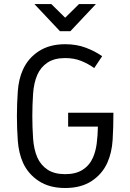

<svg xmlns="http://www.w3.org/2000/svg" viewBox="-20 -919 644 948"><path d="M301.8 -700.7Q358.4 -700.7 404.1 -683.3Q449.7 -666 484.4 -641.6L445.3 -583Q416 -604 380.9 -618.2Q345.7 -632.3 301.8 -632.3Q248.5 -632.3 214.8 -610.1Q181.2 -587.9 164.1 -549.3Q147 -509.8 143.3 -455.3Q139.6 -400.9 139.6 -345.7Q139.6 -291 143.3 -236.3Q147 -181.6 164.1 -142.1Q181.2 -103.5 214.8 -81.3Q248.5 -59.1 301.8 -59.1Q355 -59.1 388.9 -81.3Q422.9 -103.5 439.5 -142.1Q452.6 -172.4 457.5 -210.2Q462.4 -248 463.4 -293.9H316.4V-362.3H540Q540 -290 536.1 -227.8Q532.2 -165.5 510.3 -116.2Q485.4 -60.1 432.9 -25.4Q380.4 9.3 301.8 9.3Q223.6 9.3 170.9 -25.6Q118.2 -60.5 93.3 -116.2Q72.3 -163.6 67.9 -224.4Q63.5 -285.2 63.5 -345.7Q63.5 -407.2 67.9 -468.3Q72.3 -529.3 93.3 -575.2Q119.1 -632.3 172.1 -666.5Q225.1 -700.7 301.8 -700.7ZM233.4 -898.9 301.8 -831.5 370.1 -898.9H453.6L327.6 -765.1H275.9L149.9 -898.9Z"/></svg>

Font: Gidole
Style: Regular
Weight: 400
Version: Version 2.100; ttfautohint (v1.8.4.7-5d5b)